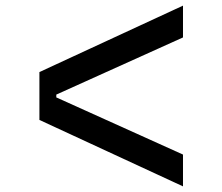

<svg xmlns="http://www.w3.org/2000/svg" viewBox="-20 -691 790 682"><path d="M630 -29 120 -265V-435L630 -671V-558L180 -355V-345L630 -142Z"/></svg>

Font: Martian Mono SemiExpanded
Style: Regular
Weight: 400
Width: 6
Monospace: yes
Designer: Roman Shamin
Foundry: Evil Martians
Version: Version 1.000